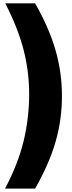

<svg xmlns="http://www.w3.org/2000/svg" viewBox="-20 -927 427 1138"><path d="M347.2 -357.9Q347.2 -218.3 309.6 -87.4Q272 43.5 188 190.9H9.8Q86.9 45.4 119.9 -90.8Q152.8 -227.1 152.8 -370.1Q152.8 -502.9 119.9 -631.3Q86.9 -759.8 11.2 -907.2H188Q270 -764.2 308.6 -631.3Q347.2 -498.5 347.2 -357.9Z"/></svg>

Font: Sinkin Sans 800 Black
Style: Regular
Weight: 900
Designer: Keith Bates
Foundry: K-Type
Version: Sinkin Sans (version 1.0)  by Keith Bates   •   © 2014   www